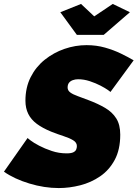

<svg xmlns="http://www.w3.org/2000/svg" viewBox="-53 -945 698 974"><path d="M245 9Q172 9 96 -14Q20 -37 -33 -74L87 -245Q86 -245 101.5 -233Q117 -221 145.5 -206Q174 -191 210 -179Q246 -167 285 -167Q308 -167 319 -172.5Q330 -178 333.5 -186.5Q337 -195 337 -204Q337 -222 318 -233.5Q299 -245 269.5 -254.5Q240 -264 207 -277Q163 -295 134 -316.5Q105 -338 90.5 -367Q76 -396 76 -434Q76 -501 102.5 -553.5Q129 -606 174 -642Q219 -678 274 -697Q329 -716 386 -716Q436 -716 480 -703.5Q524 -691 561 -673Q598 -655 625 -639L507 -478Q509 -478 495 -488Q481 -498 457 -510.5Q433 -523 403 -533Q373 -543 343 -543Q329 -543 316.5 -538.5Q304 -534 297 -525Q290 -516 290 -501Q290 -486 303.5 -476Q317 -466 341 -457.5Q365 -449 396 -437Q444 -419 480.5 -397.5Q517 -376 537 -344Q557 -312 557 -262Q557 -186 529 -134Q501 -82 455 -50.5Q409 -19 354 -5Q299 9 245 9ZM253 -883 358 -925 425 -862 519 -925 606 -883 473 -768H337Z"/></svg>

Font: Raleway Thin Black
Style: Italic
Weight: 900
Italic angle: -12°
Version: Version 4.026